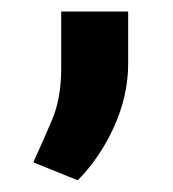

<svg xmlns="http://www.w3.org/2000/svg" viewBox="-20 -132 297 330"><path d="M200.3 -112.2V-21.3Q199.9 33.7 175.6 86.8Q151.3 139.9 113.6 177.9L37.3 147Q54 110.4 69.6 73.7Q85.2 36.9 85.2 -14.6V-112.2Z"/></svg>

Font: Interface
Style: Bold
Weight: 700
Designer: Rasmus Andersson
Foundry: rsms
Version: Version 1.8